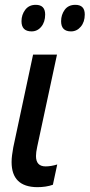

<svg xmlns="http://www.w3.org/2000/svg" viewBox="-20 -765 371 795"><path d="M134 10Q28 9 28 -94Q28 -108 30 -123Q32 -138 35 -155L117 -539H216L134 -157Q129 -134 129 -119Q129 -76 169 -76Q191 -76 217 -84L199 0Q171 10 134 10ZM274 -635Q233 -635 233 -677Q233 -704 248 -724.5Q263 -745 292 -745Q331 -745 331 -705Q331 -674 314.5 -654.5Q298 -635 274 -635ZM111 -635Q69 -635 69 -677Q69 -704 84.5 -724.5Q100 -745 128 -745Q167 -745 167 -705Q167 -674 151 -654.5Q135 -635 111 -635Z"/></svg>

Font: Noto Sans Condensed Medium
Style: Italic
Weight: 500
Width: 3
Italic angle: -12°
Designer: Monotype Design Team
Foundry: Monotype Imaging Inc.
Version: Version 2.013; ttfautohint (v1.8.4.7-5d5b)